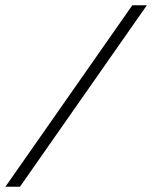

<svg xmlns="http://www.w3.org/2000/svg" viewBox="-52 -705 574 725"><path d="M-31.5 0 447.5 -685H502.5L23.5 0Z"/></svg>

Font: Newsreader 36pt SemiBold
Style: Italic
Weight: 600
Italic angle: -17°
Designer: Hugues Gentile
Foundry: Production Type
Version: Version 1.003